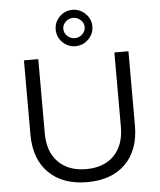

<svg xmlns="http://www.w3.org/2000/svg" viewBox="-62 -1010 889 1069"><g transform="rotate(-5 382.5 -475.5)"><path d="M485.8 -856Q485.8 -814 455.3 -783.9Q424.8 -753.9 382.8 -753.9Q340.8 -753.9 310.8 -783.9Q280.8 -814 280.8 -856Q280.8 -897 310.8 -927Q340.8 -957 382.8 -957Q424.8 -957 455.3 -927Q485.8 -897 485.8 -856ZM323.2 -856Q323.2 -833 341.1 -815.9Q358.9 -798.8 382.8 -798.8Q407.2 -798.8 425 -815.9Q442.9 -833 442.9 -856Q442.9 -878.4 424.8 -895.3Q406.7 -912.1 382.8 -912.1Q358.9 -912.1 341.1 -895.3Q323.2 -878.4 323.2 -856ZM169.9 -285.2Q169.9 -182.6 226.8 -124.8Q283.7 -66.9 382.8 -66.9Q481.9 -66.9 538.6 -124.5Q595.2 -182.1 595.2 -285.2V-700.2H673.8V-285.2Q673.8 -148.4 596.7 -71.3Q519.5 5.9 382.8 5.9Q245.6 5.9 167.7 -71.3Q89.8 -148.4 89.8 -285.2V-700.2H169.9Z"/></g></svg>

Font: Montserrat-Arabic Light
Style: Regular
Weight: 300
Designer: Mohamed Gaber
Foundry: Kief Type Foundry
Version: Version 5.008;PS 005.008;hotconv 1.0.88;makeotf.lib2.5.64775